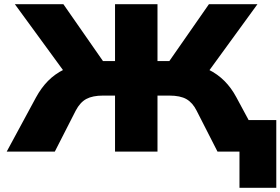

<svg xmlns="http://www.w3.org/2000/svg" viewBox="-20 -725 1341 918"><path d="M1125 173V0H1060V-151H1301V173ZM12 0 152 -259Q177 -305 209.5 -338Q242 -371 285.5 -392.5Q329 -414 386 -424L295 -371L51 -705H283L487 -412L455 -433H530V-705H733V-433H808L775 -412L979 -705H1211L968 -371L877 -424Q933 -414 976.5 -392.5Q1020 -371 1053 -338Q1086 -305 1110 -260L1250 0H1020L920 -196Q901 -234 871.5 -251Q842 -268 789 -268H733V0H530V-268H473Q423 -268 393 -252Q363 -236 342 -196L242 0Z"/></svg>

Font: Nunito Sans 7pt SemiExpanded Black
Style: Regular
Weight: 900
Width: 6
Designer: Vernon Adams
Foundry: Vernon Adams
Version: Version 3.101;gftools[0.9.27]